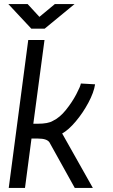

<svg xmlns="http://www.w3.org/2000/svg" viewBox="-20 -924 558 945"><path d="M437 1H348L223 -224Q210 -242 168 -242H135L103 1H23L119 -727H199L144 -315H166Q217 -315 240 -329Q274 -345 304.5 -383Q335 -421 355.5 -460Q376 -499 378 -513L448 -509Q442 -469 415 -418.5Q388 -368 352.5 -326Q317 -284 286 -267ZM116 -904 174 -841 250 -904H347L200 -783H134L21 -904Z"/></svg>

Font: Bellota Text
Style: Bold Italic
Weight: 700
Italic angle: -7.5°
Designer: Kemie Guaida
Foundry: Kemie Guaida
Version: Version 4.001